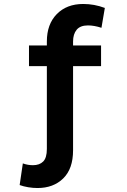

<svg xmlns="http://www.w3.org/2000/svg" viewBox="-20 -751 640 967"><path d="M79 181 95 72Q109 77 121.5 79Q134 81 146 81Q179 81 197.5 62.5Q216 44 216 -1V-418H126V-522H216V-542Q216 -629 266 -680Q316 -731 399 -731Q455 -731 508 -711L491 -611Q454 -623 423 -623Q384 -623 366 -601Q348 -579 348 -542V-522H489V-418H348V6Q348 99 298.5 147.5Q249 196 169 196Q146 196 122 192Q98 188 79 181Z"/></svg>

Font: Radio Canada SemiBold
Style: Regular
Weight: 600
Designer: Charles Daoud, Etienne Aubert Bonn, Alexandre Saumier Demers, Jacques Le Bailly
Foundry: Radio-Canada
Version: Version 2.104; ttfautohint (v1.8.4.7-5d5b);gftools[0.9.28.de